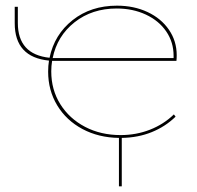

<svg xmlns="http://www.w3.org/2000/svg" viewBox="-20 -483 697 678"><path d="M164 -268Q161 -250 161 -231Q161 -166 193 -115Q225 -64 280.5 -35Q336 -6 406 -6Q461 -6 509.5 -25Q558 -44 594 -79L600 -71Q564 -36 516 -16.5Q468 3 410 4V175H400V4Q328 3 271 -27.5Q214 -58 182 -111Q150 -164 150 -230Q150 -251 153 -269Q32 -281 32 -401V-459H43V-402Q43 -291 155 -279Q172 -361 236.5 -412Q301 -463 393 -463Q453 -463 501 -440.5Q549 -418 576.5 -378Q604 -338 604 -288Q604 -276 603 -268H182ZM166 -278H183H593V-286Q593 -334 567 -372Q541 -410 495 -431.5Q449 -453 392 -453Q305 -453 243.5 -404.5Q182 -356 166 -278Z"/></svg>

Font: Ysabeau SC Hairline
Style: Regular
Weight: 100
Designer: Christian Thalmann (Catharsis Fonts)
Version: Version 0.003